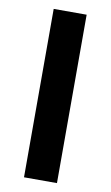

<svg xmlns="http://www.w3.org/2000/svg" viewBox="-82 -743 453 786"><g transform="rotate(10 144.5 -350.0)"><path d="M76 0H213V-700H76Z"/></g></svg>

Font: HB Figtree Prototype
Style: Bold
Weight: 700
Designer: Alfredo Marco Pradil
Foundry: Hanken Design Co.®
Version: Version 1.002;Glyphs 3.2 (3228)